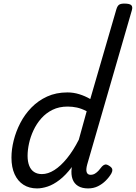

<svg xmlns="http://www.w3.org/2000/svg" viewBox="-20 -1035 758 1072"><path d="M187 17Q143 17 111 -3.5Q79 -24 61.5 -62.5Q44 -101 44 -155Q44 -201 56.5 -251Q69 -301 93.5 -348.5Q118 -396 155.5 -434.5Q193 -473 243 -496Q293 -519 357 -519Q390 -519 422.5 -509Q455 -499 484 -482L630 -984Q636 -1003 645.5 -1009Q655 -1015 674 -1015Q704 -1015 713 -1006Q722 -997 716 -977L467 -117Q459 -88 464 -73.5Q469 -59 486 -59Q499 -59 510 -65.5Q521 -72 531 -83Q541 -94 549 -105Q556 -113 565.5 -116Q575 -119 590 -109Q606 -99 607 -88.5Q608 -78 602 -67Q590 -46 570.5 -26.5Q551 -7 526.5 5Q502 17 472 17Q438 17 416 3.5Q394 -10 385 -35Q376 -60 380 -95Q381 -98 381 -99.5Q381 -101 381 -102Q347 -57 312.5 -30.5Q278 -4 246 6.5Q214 17 187 17ZM134 -165Q134 -133 143 -110Q152 -87 170 -75Q188 -63 214 -63Q248 -63 283.5 -85.5Q319 -108 354 -151Q389 -194 420 -255L464 -414Q435 -429 409.5 -434.5Q384 -440 358 -440Q310 -440 273.5 -422Q237 -404 210.5 -374Q184 -344 167 -307.5Q150 -271 142 -234Q134 -197 134 -165Z"/></svg>

Font: Playwrite TZ
Style: Regular
Weight: 400
Designer: Veronika Burian, José Scaglione
Foundry: TypeTogether
Version: Version 1.002